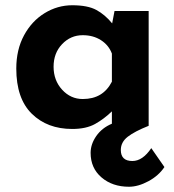

<svg xmlns="http://www.w3.org/2000/svg" viewBox="-20 -479 661 731"><path d="M606 157Q584 190 545 211Q506 232 471 232Q408 232 366.5 196.5Q325 161 325 103Q325 70 346.5 39Q368 8 406 -8V-55Q376 -26 342 -7Q308 12 255 12Q160 12 101 -46Q42 -104 42 -218Q42 -290 71.5 -344.5Q101 -399 150 -429Q199 -459 255 -459Q314 -459 347 -441Q380 -423 407 -390L416 -437H546V0Q493 21 466.5 41.5Q440 62 440 92Q440 134 484 134Q523 134 556 85ZM406 -168V-275Q394 -307 364.5 -326Q335 -345 295 -345Q249 -345 216.5 -311Q184 -277 184 -225Q184 -173 216.5 -137.5Q249 -102 295 -102Q334 -102 361.5 -118.5Q389 -135 406 -168Z"/></svg>

Font: Josefin Sans
Style: Bold
Weight: 700
Designer: Santiago Orozco
Foundry: Typemade
Version: Version 2.000